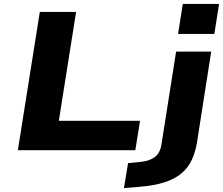

<svg xmlns="http://www.w3.org/2000/svg" viewBox="-20 -766 1139 979"><path d="M71 0 183 -705H368L280 -150H694L670 0ZM888 -593 912 -746H1097L1073 -593ZM612 193 633 66 700 59Q742 55 769 35Q796 15 803 -28L878 -503H1057L984 -37Q976 10 958 49Q940 88 906.5 117Q873 146 819 163.5Q765 181 685 187Z"/></svg>

Font: Nunito Sans 7pt Expanded ExtraBold
Style: Italic
Weight: 800
Width: 7
Italic angle: -9°
Designer: Vernon Adams
Foundry: Vernon Adams
Version: Version 3.101;gftools[0.9.27]